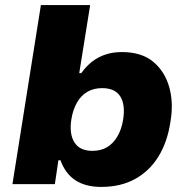

<svg xmlns="http://www.w3.org/2000/svg" viewBox="-20 -725 740 756"><path d="M378 11Q318 11 278 -14.5Q238 -40 218 -94H210L196 0H29L141 -705H335L292 -437H300Q320 -465 343.5 -483Q367 -501 396 -510.5Q425 -520 460 -520Q537 -520 583 -482Q629 -444 646.5 -381.5Q664 -319 651 -245Q639 -165 603.5 -108Q568 -51 511.5 -20Q455 11 378 11ZM344 -131Q378 -131 402.5 -146Q427 -161 443 -189Q459 -217 465 -255Q474 -313 453.5 -345.5Q433 -378 382 -378Q349 -378 324 -363.5Q299 -349 283 -321Q267 -293 261 -255Q252 -198 273 -164.5Q294 -131 344 -131Z"/></svg>

Font: Nunito Sans 6pt Black
Style: Italic
Weight: 900
Italic angle: -9°
Version: Version 3.101;gftools[0.9.27]